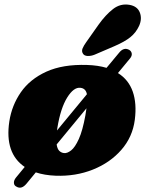

<svg xmlns="http://www.w3.org/2000/svg" viewBox="-20 -778 664 866"><path d="M54.5 64Q43.5 59 42.8 47.2Q42 35.5 52 23L91.5 -25Q0.5 -86.5 22 -230Q33 -302.5 74 -361.8Q115 -421 189.2 -454.8Q263.5 -488.5 372.5 -485Q422 -483.5 460.5 -472L517.5 -540.5Q538 -566 562 -553.5Q572.5 -547.5 574.2 -536.8Q576 -526 566.5 -514.5L512 -448.5Q560 -418.5 578.8 -364.8Q597.5 -311 588 -237.5Q578 -160 527.2 -102Q476.5 -44 398.8 -13Q321 18 230.5 14.5Q180.5 12.5 141.5 -0.5L99.5 50.5Q77 77.5 54.5 64ZM239 -203Q238 -196 237 -189.5L372 -353Q367 -379.5 342.5 -382Q312.5 -385.5 283 -338Q253.5 -290.5 239 -203ZM269 -87.5Q283.5 -86 301 -99.8Q318.5 -113.5 335.5 -151Q352.5 -188.5 365 -257Q368 -275 370 -289.5L235.5 -126.5Q238.5 -106.5 247.2 -97.8Q256 -89 269 -87.5ZM424 -666Q456 -711 489.8 -737.2Q523.5 -763.5 565 -756Q600 -749.5 610.8 -721.2Q621.5 -693 607.5 -661.5Q593.5 -631 568.2 -610.5Q543 -590 495.5 -569.5L407 -531.5Q391 -525 375.8 -525.5Q360.5 -526 354.5 -535.5Q347 -546.5 352.5 -559.8Q358 -573 369 -588Z"/></svg>

Font: Fraunces 9pt S100 Black
Style: Italic
Weight: 900
Italic angle: -16°
Version: Version 1.000; ttfautohint (v1.8.3)